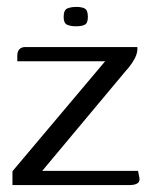

<svg xmlns="http://www.w3.org/2000/svg" viewBox="-20 -535 439 555"><path d="M102 -41H379L382 -26Q386 -12 378.5 -6Q371 0 354 0H16V-40L284 -358H30V-374Q30 -386 36 -392.5Q42 -399 53 -399H377Q378 -388 374 -376.5Q370 -365 361.5 -352.5Q353 -340 341 -327ZM200 -459Q184 -459 174 -463.5Q164 -468 164 -486Q164 -506 174.5 -510.5Q185 -515 201 -515Q217 -515 225.5 -510Q234 -505 234 -486Q234 -468 225 -463.5Q216 -459 200 -459Z"/></svg>

Font: Genos Thin
Style: Regular
Weight: 400
Version: Version 1.010